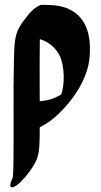

<svg xmlns="http://www.w3.org/2000/svg" viewBox="-20 -765 421 802"><path d="M146 -342.4C145.9 -360.9 145.8 -379.5 145.8 -398.1C145.8 -465.9 145.1 -533.9 146.4 -601.7C186.7 -588.8 215.4 -562.7 231.7 -527.4C249.1 -484.2 251.3 -415.6 235.9 -370.5C211.6 -355.9 181.4 -343.9 146 -342.4ZM85.9 -687.5C72 -670.6 59.6 -652 51.8 -631.8C39.7 -600.2 39.1 -554.7 38.2 -512.8C34.7 -372.1 38.3 -229.8 36.1 -88.2C35.8 -66.4 35.6 -44.4 33.3 -22.8C30.1 -16.7 12.5 20.1 32.1 17.2C44.5 15.4 58 3.2 66.2 -5.1C92.4 -31.5 114.3 -60 130.8 -93.3C147.9 -128.1 145.3 -184.5 146 -233.3C176.6 -248.1 204.7 -269.4 228.6 -293.2C279.5 -343.7 322.8 -403.9 344.1 -473.1C351.2 -496 354.3 -520.3 355.4 -544.2C358.8 -618.8 340.1 -676.5 294.5 -711.2C256.5 -740.1 212 -745.1 151.8 -744.8C146.1 -742.8 141.2 -740.9 135.9 -737.3C115.6 -725.4 99.5 -706.3 85.9 -687.5Z"/></svg>

Font: Quiapo Free
Style: Regular
Weight: 400
Designer: Aaron Amar
Version: Version 001.002